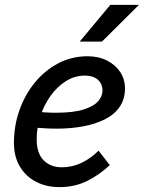

<svg xmlns="http://www.w3.org/2000/svg" viewBox="-20 -755 588 785"><path d="M37 -171Q37 -241 59.5 -304.5Q82 -368 122.5 -417.5Q163 -467 218 -496Q273 -525 338 -525Q383 -525 417.5 -507.5Q452 -490 471.5 -460.5Q491 -431 491 -393Q491 -350 469.5 -318.5Q448 -287 409.5 -267.5Q371 -248 320.5 -238.5Q270 -229 212 -229Q188 -229 161.5 -230.5Q135 -232 106 -235L117 -299Q143 -297 165 -295.5Q187 -294 207 -294Q282 -294 324 -308Q366 -322 382.5 -342.5Q399 -363 399 -384Q399 -413 379.5 -429.5Q360 -446 328 -446Q286 -446 250 -423.5Q214 -401 187 -363.5Q160 -326 145 -279.5Q130 -233 130 -186Q130 -128 158.5 -99.5Q187 -71 233 -71Q276 -71 314 -89.5Q352 -108 383 -139L429 -80Q385 -39 335 -14.5Q285 10 223 10Q169 10 127 -12Q85 -34 61 -74.5Q37 -115 37 -171ZM306 -585 431 -735H548L397 -585Z"/></svg>

Font: Radio Canada
Style: Italic
Weight: 400
Italic angle: -12°
Designer: Charles Daoud, Etienne Aubert Bonn, Alexandre Saumier Demers, Jacques Le Bailly
Foundry: Radio-Canada
Version: Version 2.104;gftools[0.9.28.dev5+ged2979d]